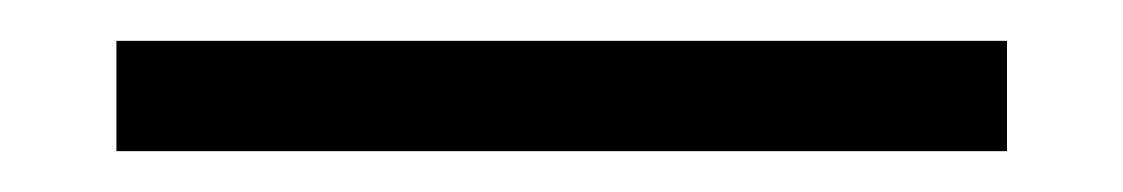

<svg xmlns="http://www.w3.org/2000/svg" viewBox="-20 -336 550 94"><path d="M37 -262H473V-316H37Z"/></svg>

Font: Charger Sport
Style: Df
Weight: 400
Designer: Jasper
Foundry: Cannot Into Space Fonts
Version: Version 1.1